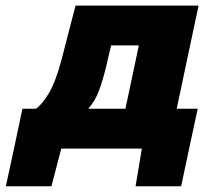

<svg xmlns="http://www.w3.org/2000/svg" viewBox="-94 -520 746 672"><path d="M-73.5 132Q-66.5 99 -59.2 65.8Q-52 32.5 -45 0Q-38 -34.5 -30.2 -70Q-22.5 -105.5 -15.5 -139.5H32Q52 -153 76 -192Q100 -231 121.5 -311.5Q134.5 -362.5 146.5 -408.5Q158.5 -454.5 170.5 -500.5H601Q593.5 -465 586.2 -430.8Q579 -396.5 570.5 -356.8Q562 -317 551 -265L540.5 -214.5Q535.5 -193 531.8 -174.5Q528 -156 524.5 -139.5H598Q583.5 -72.5 568 0Q561 32.5 554 66Q547 99.5 540 132H380.5L402.5 0H120.5L86 132ZM277 -285Q265.5 -238 252.5 -202.8Q239.5 -167.5 215 -139.5H345Q348.5 -156 352.5 -174.8Q356.5 -193.5 361 -215L371.5 -264.5Q377.5 -293 382.5 -316.5Q387.5 -340 392 -361H295Q290.5 -342.5 286 -323.8Q281.5 -305 277 -285Z"/></svg>

Font: Commissioner ExtraBold
Style: Italic
Weight: 800
Italic angle: -12°
Designer: Kostas Bartsokas
Foundry: Kostas Bartsokas
Version: Version 1.000; ttfautohint (v1.8.3)